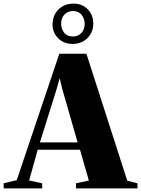

<svg xmlns="http://www.w3.org/2000/svg" viewBox="-84 -1040 779 1060"><path d="M8.5 -45.5 243.5 -743.5H393L618.5 -42.5L675 -28V0H335.5V-28L406.5 -43.5L357.5 -213.5H124L77 -43.5L149 -28V0H-63.5L-64 -28ZM344.5 -254 259.5 -549.5 245.5 -608.5 229 -549.5 136.5 -254ZM316.5 -797.5Q268 -797.5 237 -829Q206 -860.5 206 -905.5Q206.5 -955.5 239 -987.8Q271.5 -1020 322 -1020Q370 -1020 400.5 -988.5Q431 -957 431 -911Q431 -862 398.8 -829.8Q366.5 -797.5 316.5 -797.5ZM318.5 -838.5Q347.5 -838.5 365.5 -858Q383.5 -877.5 383.5 -908Q383.5 -936 367.2 -957.5Q351 -979 319 -979Q289.5 -979 271.5 -959.5Q253.5 -940 253.5 -909Q253.5 -881 270 -859.8Q286.5 -838.5 318.5 -838.5Z"/></svg>

Font: Merriweather 120pt Black
Style: Regular
Weight: 900
Designer: Eben Sorkin
Foundry: Eben Sorkin
Version: Version 2.100